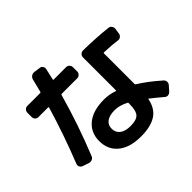

<svg xmlns="http://www.w3.org/2000/svg" viewBox="-189 -1068 1379 1379"><g transform="rotate(-45 500.0 -379.0)"><path d="M629.9 -169.9V-176.8Q629.9 -182.6 626 -183.6Q571.3 -211.9 523.4 -211.9Q468.8 -211.9 440.9 -190.9Q413.1 -169.9 413.1 -132.8Q413.1 -93.8 441.9 -71.8Q470.7 -49.8 523.4 -49.8Q584 -49.8 606.9 -74.7Q629.9 -99.6 629.9 -169.9ZM910.2 -661.1Q923.8 -660.2 932.6 -647.9Q941.4 -635.7 939.5 -621.1L933.6 -579.1Q931.6 -565.4 920.4 -556.2Q909.2 -546.9 895.5 -548.8Q842.8 -556.6 761.7 -559.6Q756.8 -559.6 756.8 -554.7V-244.1Q756.8 -239.3 760.7 -236.3Q835.9 -190.4 922.9 -113.3Q933.6 -103.5 934.1 -88.9Q934.6 -74.2 924.8 -63.5L893.6 -28.3Q883.8 -17.6 869.6 -15.6Q855.5 -13.7 843.8 -24.4Q791 -69.3 753.9 -97.7Q750 -99.6 750 -94.7Q734.4 -15.6 678.7 20.5Q623 56.6 523.4 56.6Q412.1 56.6 349.6 5.9Q287.1 -44.9 287.1 -132.8Q287.1 -218.8 348.6 -269.5Q410.2 -320.3 523.4 -320.3Q574.2 -320.3 625 -302.7Q629.9 -299.8 629.9 -305.7V-640.6Q629.9 -655.3 640.6 -665.5Q651.4 -675.8 666 -675.8Q800.8 -673.8 910.2 -661.1ZM76.2 -89.8Q62.5 -94.7 56.6 -107.4Q50.8 -120.1 55.7 -132.8Q139.6 -343.8 203.1 -557.6Q205.1 -562.5 200.2 -563.5H100.6Q85.9 -563.5 76.2 -573.7Q66.4 -584 66.4 -598.6V-640.6Q66.4 -655.3 76.2 -666Q85.9 -676.8 100.6 -676.8H232.4Q236.3 -676.8 238.3 -681.6Q257.8 -757.8 263.7 -783.2Q267.6 -797.9 280.3 -806.6Q293 -815.4 307.6 -813.5L357.4 -806.6Q371.1 -805.7 378.9 -793.9Q386.7 -782.2 383.8 -767.6Q380.9 -754.9 374.5 -726.1Q368.2 -697.3 364.3 -681.6Q362.3 -676.8 367.2 -676.8H494.1Q508.8 -676.8 519 -666.5Q529.3 -656.2 529.3 -640.6V-598.6Q529.3 -584 519 -573.7Q508.8 -563.5 494.1 -563.5H336.9Q332 -563.5 330.1 -557.6Q263.7 -320.3 171.9 -94.7Q167 -81.1 152.8 -75.2Q138.7 -69.3 125 -73.2Z"/></g></svg>

Font: Rounded-L Mgen+ 1mn bold
Style: Bold
Weight: 700
Designer: [Source Han Sans]
Ryoko NISHIZUKA  (kana & ideographs); Paul D. Hunt (Latin, Greek & Cyrillic); Wenlong ZHANG  (bopomofo
Version: Version 1.059.20150602